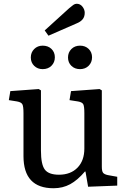

<svg xmlns="http://www.w3.org/2000/svg" viewBox="-20 -988 674 1022"><path d="M265 14Q105 14 105 -157V-386Q105 -422 99 -433Q93 -444 71 -448L27 -455L35 -503L186 -514L198 -507V-186Q198 -113 218.5 -85.5Q239 -58 294 -58Q356 -58 392.5 -95.5Q429 -133 429 -197V-386Q429 -421 423.5 -432.5Q418 -444 395 -448L350 -455L358 -503L510 -514L522 -507V-101Q522 -77 528.5 -68.5Q535 -60 554 -56L604 -47V0L449 6L435 -75H432Q393 -29 353.5 -7.5Q314 14 265 14ZM238 -798 218 -826 349 -945Q362 -956 370.5 -962Q379 -968 388 -968Q407 -968 419 -952.5Q431 -937 431 -920Q431 -899 420 -885.5Q409 -872 389 -864ZM406 -620Q378 -620 360 -637.5Q342 -655 342 -682Q342 -709 360 -727Q378 -745 406 -745Q434 -745 452 -727.5Q470 -710 470 -683Q470 -656 452 -638Q434 -620 406 -620ZM207 -620Q180 -620 162 -637.5Q144 -655 144 -682Q144 -709 162 -727Q180 -745 207 -745Q236 -745 254 -727.5Q272 -710 272 -683Q272 -656 254 -638Q236 -620 207 -620Z"/></svg>

Font: Text Regular
Style: Regular
Weight: 400
Designer: Latin by Veronika Burian and Jose Scaglione. Greek by Irene Vlachou. Cyrillic by Vera Evstafieva.
Foundry: TypeTogether
Version: Version 3.002